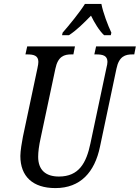

<svg xmlns="http://www.w3.org/2000/svg" viewBox="-20 -951 714 981"><path d="M300 -784 297 -771H332C371 -796 408 -833 445 -871C462 -836 487 -794 512 -771H546L549 -784C531 -822 507 -885 498 -931H414C386 -886 333 -822 300 -784ZM263 10C391 10 464 -71 491 -202L575 -600C588 -664 621 -673 656 -673H666L674 -714H471L462 -673H472C505 -673 529 -667 529 -635C529 -628 527 -616 524 -605L442 -218C421 -118 383 -49 281 -49C213 -49 175 -83 175 -150C175 -175 179 -206 188 -247L263 -600C276 -664 309 -673 344 -673H355L363 -714H119L110 -673H120C152 -673 176 -667 176 -635C176 -628 175 -619 171 -601L97 -252C92 -227 84 -179 84 -154C84 -50 147 10 263 10Z"/></svg>

Font: Noto Serif ExtraCondensed
Style: Italic
Weight: 400
Width: 2
Italic angle: -12°
Designer: Monotype Design Team
Foundry: Monotype Imaging Inc.
Version: Version 2.014